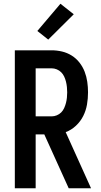

<svg xmlns="http://www.w3.org/2000/svg" viewBox="-20 -1003 540 1023"><path d="M59 0V-735H255Q283 -735 310.5 -728.5Q338 -722 362 -707Q386 -692 403.5 -669.5Q421 -647 431 -621Q441 -595 445 -567Q449 -539 449 -511Q449 -478 443.5 -446Q438 -414 423.5 -385Q409 -356 384.5 -333Q360 -310 330 -299L465 0H346L216 -287H170V0ZM170 -383H255Q269 -383 282.5 -388.5Q296 -394 306 -404Q316 -414 322 -427.5Q328 -441 331.5 -454.5Q335 -468 336.5 -482.5Q338 -497 338 -511Q338 -525 336.5 -539.5Q335 -554 331.5 -568Q328 -582 322 -595Q316 -608 306 -618Q296 -628 282.5 -633.5Q269 -639 255 -639H170ZM237 -792 179 -838 302 -983 373 -927Z"/></svg>

Font: Iosevka Algr
Style: Bold
Weight: 700
Monospace: yes
Designer: Belleve Invis
Foundry: Belleve Invis
Version: Version 26.0.2; ttfautohint (v1.8.3)